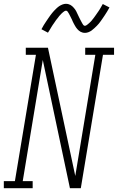

<svg xmlns="http://www.w3.org/2000/svg" viewBox="-54 -985 617 1005"><path d="M-34 0V-37H24L134 -698H81V-735H197L340 -64L445 -698H392V-735H543V-698H485L369 0H312L170 -671L65 -37H117V0ZM391 -813Q384 -813 378.5 -814.5Q373 -816 368 -818.5Q363 -821 358.5 -825Q354 -829 350.5 -833Q347 -837 343.5 -842Q340 -847 337.5 -852Q335 -857 332 -862Q329 -867 327 -872Q325 -877 322.5 -882.5Q320 -888 317 -893.5Q314 -899 311.5 -904.5Q309 -910 306.5 -914Q304 -918 300.5 -923.5Q297 -929 292 -929Q287 -929 283.5 -926.5Q280 -924 276.5 -921.5Q273 -919 269.5 -915.5Q266 -912 261.5 -907Q257 -902 256 -901Q255 -900 253 -897Q251 -894 248.5 -891Q246 -888 243.5 -885Q241 -882 238.5 -878.5Q236 -875 233.5 -871Q231 -867 228 -863Q225 -859 222 -854.5Q219 -850 216 -845Q213 -840 210 -835Q207 -830 204 -825Q201 -820 197 -814L163 -832Q169 -844 175 -853.5Q181 -863 187 -872Q193 -881 198.5 -889Q204 -897 209 -904Q214 -911 219 -917Q224 -923 229 -928.5Q234 -934 242 -941.5Q250 -949 257 -953.5Q264 -958 273 -961.5Q282 -965 291 -965Q298 -965 303.5 -963.5Q309 -962 314 -959.5Q319 -957 323.5 -953Q328 -949 331.5 -945Q335 -941 338.5 -936.5Q342 -932 344.5 -927Q347 -922 349.5 -916.5Q352 -911 354.5 -906Q357 -901 359.5 -895.5Q362 -890 365 -884.5Q368 -879 370.5 -874Q373 -869 375.5 -864.5Q378 -860 381.5 -855Q385 -850 390 -850Q394 -850 398 -852.5Q402 -855 405 -857.5Q408 -860 412 -863.5Q416 -867 420.5 -871.5Q425 -876 426 -877.5Q427 -879 429 -881.5Q431 -884 433.5 -887Q436 -890 438.5 -893.5Q441 -897 443.5 -900.5Q446 -904 448.5 -907.5Q451 -911 454 -915.5Q457 -920 460 -924Q463 -928 466 -933Q469 -938 472 -943Q475 -948 478 -953.5Q481 -959 484 -964L519 -946Q513 -935 507 -925Q501 -915 495 -906Q489 -897 483.5 -889Q478 -881 473 -874Q468 -867 463 -861Q458 -855 453 -850Q448 -845 440 -837.5Q432 -830 425 -825Q418 -820 409 -816.5Q400 -813 391 -813Z"/></svg>

Font: Iosevka Slab XLtObl
Style: Regular
Weight: 200
Italic angle: -9°
Monospace: yes
Designer: Belleve Invis
Foundry: Belleve Invis
Version: Version 11.1.1; ttfautohint (v1.8.3)